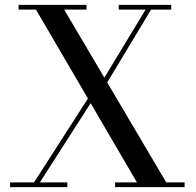

<svg xmlns="http://www.w3.org/2000/svg" viewBox="-20 -770 806 790"><path d="M453.5 0V-19.5H543.5L128 -730.5H56.5V-750H336V-730.5H244L664 -19.5H739.5V0ZM21.5 0V-19.5H120L375.5 -417L389.5 -402.5L144 -19.5H257V0ZM385 -410 579 -730.5H468.5V-750H684.5V-730.5H601.5L399 -394Z"/></svg>

Font: Bodoni Moda SC 11pt
Style: Regular
Weight: 400
Version: Version 2.005